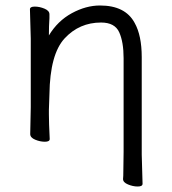

<svg xmlns="http://www.w3.org/2000/svg" viewBox="-20 -505 628 699"><path d="M496 58 499 164Q499 174 481.5 174Q464 174 446 166.5Q428 159 428 147V146Q429 138 429 119L430 48V-293Q430 -352 414 -387.5Q398 -423 348 -423Q269 -423 215.5 -365.5Q162 -308 160 -162Q159 -129 158 -105V-89Q158 -59 161 1Q161 11 143.5 11Q126 11 108 3.5Q90 -4 90 -17L92 -115V-364L89 -471Q89 -481 106.5 -481Q124 -481 142 -473.5Q160 -466 160 -453V-439Q158 -411 158 -376Q190 -429 241.5 -457Q293 -485 344 -485Q436 -485 470 -422Q496 -376 496 -297Z"/></svg>

Font: LXGW WenKai
Style: Regular
Weight: 400
Designer: LXGW / Fontworks Inc.
Foundry: LXGW / Fontworks Inc.
Version: Version 1.520; June 14, 2025